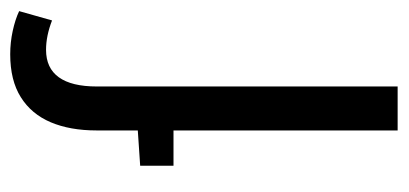

<svg xmlns="http://www.w3.org/2000/svg" viewBox="-222 -542 764 359"><g transform="rotate(-90 159.5 -362.0)"><path d="M95.6 0V-562.9Q95.6 -612.5 110.9 -648.7Q126.3 -684.9 157.8 -704.6Q189.2 -724.4 238 -724.4Q260.3 -724.4 281.8 -719.7Q303.3 -715 318.7 -707.7L301.3 -646.2Q272.4 -657.4 246.3 -657.4Q212.2 -657.4 195 -633.5Q177.8 -609.6 177.8 -562.6V0ZM29.6 -419.1V-481.4L99.3 -486.1H161.8V-419.1Z"/></g></svg>

Font: SourceSans3VF
Style: Regular
Weight: 200
Designer: Paul D. Hunt
Foundry: Adobe
Version: Version 3.052;hotconv 1.1.0;makeotfexe 2.6.0